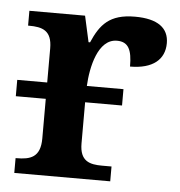

<svg xmlns="http://www.w3.org/2000/svg" viewBox="-45 -590 592 632"><g transform="rotate(5 251.5 -273.5)"><path d="M342 -49H311C270 -49 237 -57 237 -116V-252H359V-306H238C241 -368 261 -463 324 -463C362 -463 374 -437 374 -382C449 -382 488 -415 488 -469C488 -519 452 -547 376 -547C292 -547 262 -510 236 -450H231L212 -536H28V-487H31C75 -487 107 -478 107 -419V-306H8V-252H107V-121C107 -58 73 -49 28 -49H25V0H342Z"/></g></svg>

Font: Noto Serif Semi
Style: Regular
Weight: 600
Designer: Monotype Design Team
Foundry: Monotype Imaging Inc.
Version: Version 1.002